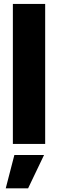

<svg xmlns="http://www.w3.org/2000/svg" viewBox="-20 -748 302 998"><path d="M214.8 -727.5V0H46.9V-727.5ZM9.8 231 54.7 57.6H209L126 231Z"/></svg>

Font: Inter Display ExtraBold
Style: Regular
Weight: 800
Designer: Rasmus Andersson
Foundry: rsms
Version: Version 4.000;git-a52131595